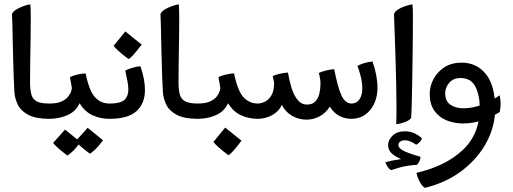

<svg xmlns="http://www.w3.org/2000/svg" viewBox="-20 -557 2424 908"><path d="M213.4 4.9Q150.4 4.9 115.2 -13.2Q80.1 -31.2 65.4 -59.8Q50.8 -88.4 48.3 -119.6Q46.4 -147 44.9 -189.2Q43.5 -231.4 42.2 -279.1Q41 -326.7 40 -371.1Q39.1 -415.5 38.3 -447.8Q37.6 -480 36.6 -490.7Q42.5 -503.9 59.1 -513.4Q75.7 -522.9 94 -529.1Q112.3 -535.2 123 -536.6Q124.5 -527.8 125 -507.1Q125.5 -486.3 125.5 -476.6Q125.5 -436.5 124.8 -382.3Q124 -328.1 123 -272.2Q122.1 -216.3 122.1 -170.4Q122.1 -133.3 128.2 -110.6Q134.3 -87.9 153.8 -77.6Q173.3 -67.4 213.4 -67.4H223.1V4.9Z M203.6 4.9V-67.4H213.4Q250 -67.4 271.5 -77.4Q293 -87.4 303.2 -101.1Q313.5 -114.7 316.7 -126Q319.8 -137.2 319.8 -139.2Q319.8 -143.1 317.6 -154.8Q315.4 -166.5 313.2 -178.2Q311 -189.9 311 -192.4Q324.7 -199.2 344.7 -204.1Q364.7 -209 384.8 -210Q401.9 -126.5 429.7 -96.9Q457.5 -67.4 496.6 -67.4H506.3V4.9H496.6Q455.1 4.9 418.5 -11.5Q381.8 -27.8 356.4 -68.8Q338.4 -29.8 299.1 -12.5Q259.8 4.9 213.4 4.9ZM405.3 169.9Q378.9 150.9 360.1 133.8Q341.3 116.7 338.4 109.9L394.5 47.4L467.3 106.4Q447.3 133.8 428.7 150.9Q410.2 168 405.3 169.9ZM298.3 178.2Q272.5 159.2 253.7 142.3Q234.9 125.5 231.9 118.2L287.6 55.7L360.8 115.2Q338.4 145 321.3 160.9Q304.2 176.8 298.3 178.2Z M486.8 4.9V-67.4H500Q548.8 -67.4 567.9 -84.2Q586.9 -101.1 586.9 -132.8Q586.9 -151.9 582.5 -174.1Q578.1 -196.3 572.3 -223.1Q585 -230.5 607.4 -236.8Q629.9 -243.2 644 -243.7Q665.5 -182.6 665.5 -131.3Q665.5 -67.4 625.2 -31.2Q585 4.9 500 4.9ZM587.9 -277.8Q560.5 -297.9 540.8 -315.7Q521 -333.5 517.6 -340.8L572.8 -408.2L649.9 -346.2Q601.6 -282.2 587.9 -277.8Z M915.5 4.9Q852.5 4.9 817.4 -13.2Q782.2 -31.2 767.6 -59.8Q752.9 -88.4 750.5 -119.6Q748.5 -147 747.1 -189.2Q745.6 -231.4 744.4 -279.1Q743.2 -326.7 742.2 -371.1Q741.2 -415.5 740.5 -447.8Q739.7 -480 738.8 -490.7Q744.6 -503.9 761.2 -513.4Q777.8 -522.9 796.1 -529.1Q814.5 -535.2 825.2 -536.6Q826.7 -527.8 827.1 -507.1Q827.6 -486.3 827.6 -476.6Q827.6 -436.5 826.9 -382.3Q826.2 -328.1 825.2 -272.2Q824.2 -216.3 824.2 -170.4Q824.2 -133.3 830.3 -110.6Q836.4 -87.9 856 -77.6Q875.5 -67.4 915.5 -67.4H925.3V4.9Z M905.8 4.9V-67.4H915.5Q952.1 -67.4 973.6 -77.4Q995.1 -87.4 1005.4 -101.1Q1015.6 -114.7 1018.8 -126Q1022 -137.2 1022 -139.2Q1022 -143.1 1019.8 -154.8Q1017.6 -166.5 1015.4 -178.2Q1013.2 -189.9 1013.2 -192.4Q1026.9 -199.2 1046.9 -204.1Q1066.9 -209 1086.9 -210Q1104 -126.5 1131.8 -96.9Q1159.7 -67.4 1198.7 -67.4H1208.5V4.9H1198.7Q1157.2 4.9 1120.6 -11.5Q1084 -27.8 1058.6 -68.8Q1040.5 -29.8 1001.2 -12.5Q961.9 4.9 915.5 4.9ZM1060.1 176.8Q1032.7 156.7 1012.9 138.9Q993.2 121.1 989.7 113.8L1044.9 46.4L1122.1 108.4Q1073.7 172.4 1060.1 176.8Z M1428.2 8.8Q1393.6 8.8 1362.1 -8.8Q1330.6 -26.4 1313 -61Q1299.8 -31.2 1268.1 -13.2Q1236.3 4.9 1198.7 4.9H1189V-67.4H1198.7Q1214.8 -67.4 1232.9 -76.2Q1251 -85 1263.7 -106.4Q1276.4 -127.9 1276.4 -165.5L1270 -197.3Q1300.8 -210.9 1341.8 -213.9Q1348.1 -175.3 1358.9 -140.9Q1369.6 -106.4 1387.5 -84.5Q1405.3 -62.5 1431.6 -62.5Q1457 -62.5 1470.9 -76.9Q1484.9 -91.3 1490.2 -114Q1495.6 -136.7 1495.6 -161.1Q1495.6 -164.6 1495.4 -168Q1495.1 -171.4 1495.1 -174.3Q1493.2 -189.9 1491.2 -198.7Q1489.3 -207.5 1487.8 -211.9Q1500 -218.3 1522.2 -223.6Q1544.4 -229 1560.5 -230Q1577.6 -141.6 1595.5 -104.5Q1613.3 -67.4 1642.6 -67.4Q1666.5 -67.4 1679.9 -87.2Q1693.4 -106.9 1693.4 -137.2Q1693.4 -168 1685.1 -199Q1676.8 -230 1670.4 -245.6Q1683.6 -252.9 1703.6 -258.8Q1723.6 -264.6 1741.7 -266.1Q1765.1 -199.2 1765.1 -142.6Q1765.1 -78.6 1730.7 -36.9Q1696.3 4.9 1641.6 4.9Q1611.8 4.9 1585.7 -8.3Q1559.6 -21.5 1539.6 -52.7Q1520.5 -22 1490.5 -6.3Q1460.4 9.3 1428.2 8.8Z M1828.6 247.6Q1819.3 241.7 1812 230.2Q1804.7 218.8 1802.7 210Q1832 201.7 1877.4 195.3Q1844.7 181.6 1830.1 166Q1815.4 150.4 1815.4 128.9Q1815.4 105.5 1836.2 84.7Q1856.9 64 1895.5 64Q1919.4 64 1938.7 72.8Q1958 81.5 1975.1 96.7Q1972.7 107.4 1964.4 115.5Q1956.1 123.5 1948.2 127.4Q1918.9 106.4 1894 106.4Q1882.8 106.4 1873.5 112.1Q1864.3 117.7 1864.3 130.4Q1864.3 142.1 1885 154.3Q1905.8 166.5 1968.8 184.6Q1968.8 192.4 1963.9 204.1Q1959 215.8 1952.1 222.2Q1904.8 225.6 1872.1 234.6Q1839.4 243.7 1828.6 247.6Z M1854 30.8Q1854.5 15.1 1854.7 -4.2Q1855 -23.4 1855 -44.9Q1855 -94.7 1853.8 -153.1Q1852.5 -211.4 1850.8 -269Q1849.1 -326.7 1847.4 -375.2Q1845.7 -423.8 1844.5 -455.1Q1843.3 -486.3 1843.3 -490.7Q1849.1 -504.9 1865.7 -514.4Q1882.3 -523.9 1900.9 -529.5Q1919.4 -535.2 1930.2 -536.6Q1931.2 -530.8 1931.9 -517.6Q1932.6 -504.4 1932.6 -491.9Q1932.6 -479.5 1932.6 -476.6Q1932.6 -452.1 1932.4 -406.5Q1932.1 -360.8 1931.4 -303.7Q1930.7 -246.6 1929.7 -188.2Q1928.7 -129.9 1927.5 -80.1Q1926.3 -30.3 1924.3 1Q1914.6 13.7 1893.3 21Q1872.1 28.3 1854 30.8Z M1989.7 331.5Q1975.1 322.8 1963.9 300.8Q1952.6 278.8 1949.7 260.3Q2086.4 229 2167.7 153.1Q2249 77.1 2249 -45.4Q2249 -106 2228.3 -147Q2207.5 -188 2157.7 -188Q2123.5 -188 2104.5 -165.5Q2085.4 -143.1 2085.4 -116.2Q2085.4 -78.6 2110.1 -61.8Q2134.8 -44.9 2171.9 -44.9Q2214.4 -44.9 2258.5 -61.5Q2302.7 -78.1 2343.3 -106.4Q2347.2 -85.9 2347.4 -66.9Q2347.7 -47.9 2343.3 -27.3Q2308.6 -5.4 2263.2 10.7Q2217.8 26.9 2170.4 26.9Q2127 26.9 2090.8 11.7Q2054.7 -3.4 2033.4 -34.4Q2012.2 -65.4 2012.2 -112.8Q2012.2 -148.9 2030 -182.9Q2047.9 -216.8 2081.5 -238.8Q2115.2 -260.7 2163.1 -260.7Q2234.4 -260.7 2278.1 -206.3Q2321.8 -151.9 2321.8 -43.5Q2321.8 37.6 2282 113.8Q2242.2 189.9 2167.7 247.8Q2093.3 305.7 1989.7 331.5Z"/></svg>

Font: Harmattan Medium
Style: Regular
Weight: 500
Designer: George W. Nuss III and SIL International
Foundry: SIL International
Version: Version 4.000